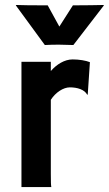

<svg xmlns="http://www.w3.org/2000/svg" viewBox="-20 -762 443 782"><path d="M67.4 0H189C187.5 -8.3 187 -21.5 187 -54.7V-355.5C206.5 -385.7 237.8 -406.2 264.6 -406.2C294.4 -406.2 324.2 -397.5 335.4 -376L337.4 -377.4L346.2 -508.8C329.1 -515.6 301.8 -520 275.9 -520C242.7 -520 210.9 -500 187 -472.7V-510.3H67.4ZM162.6 -578.6C172.9 -579.6 207.5 -580.1 219.7 -580.1C230 -580.1 271.5 -579.1 278.8 -578.6L403.3 -740.2L401.4 -741.7C381.8 -741.2 324.2 -740.2 276.9 -740.2L221.7 -653.8L174.3 -740.2C114.7 -740.2 66.4 -740.7 45.9 -741.7L44.4 -740.2Z"/></svg>

Font: HammersmithOne
Style: Regular
Weight: 400
Designer: Nicole Fally
Foundry: Nicole Fally
Version: Version 1.003